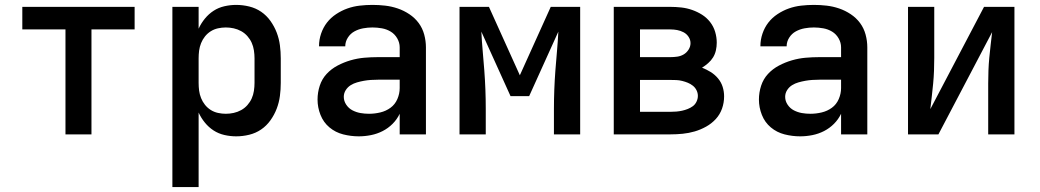

<svg xmlns="http://www.w3.org/2000/svg" viewBox="-20 -548 4240 783"><path d="M247 0V-428H71V-520H529V-428H353V0Z M683 215V-520H790V-431Q800 -453 815.5 -472Q831 -491 851 -504Q871 -517 895 -522.5Q919 -528 943 -528Q970 -528 996.5 -521.5Q1023 -515 1045 -500Q1067 -485 1083 -462.5Q1099 -440 1108.5 -415Q1118 -390 1121.5 -363.5Q1125 -337 1125 -310V-210Q1125 -183 1121.5 -156.5Q1118 -130 1108.5 -105Q1099 -80 1083 -57.5Q1067 -35 1045 -20Q1023 -5 996.5 1.5Q970 8 943 8Q919 8 895 2.5Q871 -3 851 -16Q831 -29 815.5 -48Q800 -67 790 -89V215ZM901 -84Q917 -84 933 -87.5Q949 -91 963.5 -99Q978 -107 989 -119.5Q1000 -132 1006.5 -146.5Q1013 -161 1015.5 -177.5Q1018 -194 1018 -210V-310Q1018 -326 1015.5 -342.5Q1013 -359 1006.5 -373.5Q1000 -388 989 -400.5Q978 -413 963.5 -421Q949 -429 933 -432.5Q917 -436 901 -436Q885 -436 869 -432.5Q853 -429 839.5 -420.5Q826 -412 816 -399.5Q806 -387 800 -372Q794 -357 792 -341.5Q790 -326 790 -310V-210Q790 -194 792 -178.5Q794 -163 800 -148Q806 -133 816 -120.5Q826 -108 839.5 -99.5Q853 -91 869 -87.5Q885 -84 901 -84Z M1443 8Q1411 8 1379.5 0Q1348 -8 1323.5 -28.5Q1299 -49 1287 -79.5Q1275 -110 1275 -142Q1275 -171 1284 -198.5Q1293 -226 1312 -246.5Q1331 -267 1356.5 -280.5Q1382 -294 1409.5 -302Q1437 -310 1465 -312.5Q1493 -315 1522 -315H1610V-355Q1610 -374 1600 -391.5Q1590 -409 1573.5 -419Q1557 -429 1537.5 -432.5Q1518 -436 1499 -436Q1480 -436 1461 -432.5Q1442 -429 1425.5 -420Q1409 -411 1398.5 -394.5Q1388 -378 1388 -359Q1388 -359 1388 -359Q1388 -359 1388 -359Q1388 -359 1388 -359Q1388 -359 1388 -359H1281Q1281 -359 1281 -359.5Q1281 -360 1281 -360Q1281 -386 1289.5 -411Q1298 -436 1313.5 -456Q1329 -476 1351 -490.5Q1373 -505 1397 -513.5Q1421 -522 1447 -525Q1473 -528 1499 -528Q1525 -528 1551 -525Q1577 -522 1602 -513.5Q1627 -505 1649.5 -490Q1672 -475 1687.5 -454Q1703 -433 1710 -407Q1717 -381 1717 -355V0H1610V-84Q1599 -61 1581 -43Q1563 -25 1540.5 -13.5Q1518 -2 1493 3Q1468 8 1443 8ZM1485 -84Q1508 -84 1531 -89.5Q1554 -95 1572.5 -108.5Q1591 -122 1600.5 -144Q1610 -166 1610 -189V-223H1522Q1507 -223 1492.5 -222Q1478 -221 1464 -218.5Q1450 -216 1436 -212Q1422 -208 1410 -200.5Q1398 -193 1390 -180.5Q1382 -168 1382 -153Q1382 -136 1392 -121Q1402 -106 1417.5 -98Q1433 -90 1450 -87Q1467 -84 1485 -84Z M1854 0V-520H1974L2100 -241L2226 -520H2346V0H2239V-104Q2239 -143 2240.5 -182.5Q2242 -222 2245 -261.5Q2248 -301 2251.5 -340Q2255 -379 2257 -419L2138 -156H2062L1943 -419Q1945 -379 1948.5 -340Q1952 -301 1955 -261.5Q1958 -222 1959.5 -182.5Q1961 -143 1961 -104V0Z M2483 0V-520H2714Q2736 -520 2758.5 -517.5Q2781 -515 2802.5 -507.5Q2824 -500 2843 -488Q2862 -476 2876 -458Q2890 -440 2896.5 -418Q2903 -396 2903 -374Q2903 -358 2899.5 -342.5Q2896 -327 2888 -314Q2880 -301 2868 -290.5Q2856 -280 2843 -272Q2861 -265 2878 -254.5Q2895 -244 2908 -228.5Q2921 -213 2927 -194Q2933 -175 2933 -155Q2933 -129 2924.5 -105Q2916 -81 2899 -62.5Q2882 -44 2859.5 -31.5Q2837 -19 2813 -12Q2789 -5 2764 -2.5Q2739 0 2714 0ZM2590 -315H2714Q2728 -315 2742 -317Q2756 -319 2768 -326Q2780 -333 2788 -345.5Q2796 -358 2796 -372Q2796 -386 2788 -398Q2780 -410 2767.5 -416.5Q2755 -423 2741.5 -425.5Q2728 -428 2714 -428H2590ZM2590 -92H2714Q2726 -92 2738 -93Q2750 -94 2761.5 -96.5Q2773 -99 2784.5 -103.5Q2796 -108 2805.5 -115Q2815 -122 2820.5 -133.5Q2826 -145 2826 -157Q2826 -169 2820.5 -180Q2815 -191 2805.5 -198.5Q2796 -206 2785 -210.5Q2774 -215 2762 -218Q2750 -221 2738 -221.5Q2726 -222 2714 -222H2590Z M3243 8Q3211 8 3179.5 0Q3148 -8 3123.5 -28.5Q3099 -49 3087 -79.5Q3075 -110 3075 -142Q3075 -171 3084 -198.5Q3093 -226 3112 -246.5Q3131 -267 3156.5 -280.5Q3182 -294 3209.5 -302Q3237 -310 3265 -312.5Q3293 -315 3322 -315H3410V-355Q3410 -374 3400 -391.5Q3390 -409 3373.5 -419Q3357 -429 3337.5 -432.5Q3318 -436 3299 -436Q3280 -436 3261 -432.5Q3242 -429 3225.5 -420Q3209 -411 3198.5 -394.5Q3188 -378 3188 -359Q3188 -359 3188 -359Q3188 -359 3188 -359Q3188 -359 3188 -359Q3188 -359 3188 -359H3081Q3081 -359 3081 -359.5Q3081 -360 3081 -360Q3081 -386 3089.5 -411Q3098 -436 3113.5 -456Q3129 -476 3151 -490.5Q3173 -505 3197 -513.5Q3221 -522 3247 -525Q3273 -528 3299 -528Q3325 -528 3351 -525Q3377 -522 3402 -513.5Q3427 -505 3449.5 -490Q3472 -475 3487.5 -454Q3503 -433 3510 -407Q3517 -381 3517 -355V0H3410V-84Q3399 -61 3381 -43Q3363 -25 3340.5 -13.5Q3318 -2 3293 3Q3268 8 3243 8ZM3285 -84Q3308 -84 3331 -89.5Q3354 -95 3372.5 -108.5Q3391 -122 3400.5 -144Q3410 -166 3410 -189V-223H3322Q3307 -223 3292.5 -222Q3278 -221 3264 -218.5Q3250 -216 3236 -212Q3222 -208 3210 -200.5Q3198 -193 3190 -180.5Q3182 -168 3182 -153Q3182 -136 3192 -121Q3202 -106 3217.5 -98Q3233 -90 3250 -87Q3267 -84 3285 -84Z M3683 0V-520H3790V-312Q3790 -286 3789 -259.5Q3788 -233 3785.5 -207Q3783 -181 3780 -155Q3777 -129 3774 -103L3993 -520H4117V0H4010V-208Q4010 -234 4011 -260.5Q4012 -287 4014.5 -313Q4017 -339 4020 -365Q4023 -391 4026 -417L3807 0Z"/></svg>

Font: Iosevka Custom SmBdEx
Style: Regular
Weight: 600
Width: 7
Monospace: yes
Designer: Belleve Invis
Foundry: Belleve Invis
Version: Version 11.2.4; ttfautohint (v1.8.4)